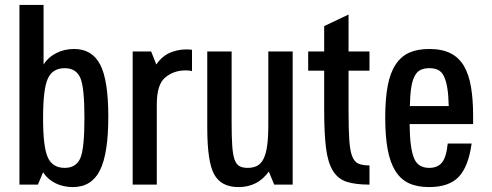

<svg xmlns="http://www.w3.org/2000/svg" viewBox="-20 -750 1998 780"><path d="M59 0V-730H157V-488Q175 -517 208 -534Q241 -551 281 -551Q354 -551 387 -487.5Q420 -424 420 -276Q420 -126 386 -58Q352 10 276 10Q237 10 205.5 -5.5Q174 -21 155 -50L134 0ZM155 -269Q155 -153 174 -111Q193 -68 243 -68Q290 -68 307 -109Q323 -148 323 -271Q323 -393 307 -432Q290 -473 243 -473Q193 -473 174 -430Q155 -388 155 -269Z M519 0V-541H594L615 -488Q640 -525 678.5 -539Q717 -553 760 -548V-461Q754 -463 747 -463.5Q740 -464 733 -464Q686 -464 651 -435Q617 -407 617 -326V0Z M921 -541V-251Q921 -193 923.5 -157Q926 -121 933 -101.5Q940 -82 953 -75Q966 -68 986 -68Q1009 -68 1025 -76.5Q1041 -85 1051 -105.5Q1061 -126 1065.5 -159.5Q1070 -193 1070 -243V-541H1169V0H1094L1072 -53Q1027 10 949 10Q878 10 850 -42Q822 -92 822 -232V-541Z M1232 -541H1297V-644L1396 -691V-541H1481V-463H1396V-297Q1396 -224 1399 -180.5Q1402 -137 1411 -114.5Q1420 -92 1436.5 -85Q1453 -78 1481 -78V0Q1424 0 1388.5 -11.5Q1353 -23 1332.5 -56Q1312 -89 1304.5 -148Q1297 -207 1297 -302V-463H1232Z M1724 -68Q1757 -68 1775 -89Q1793 -110 1799 -167H1896Q1883 -73 1843.5 -31.5Q1804 10 1723 10Q1675 10 1641.5 -5.5Q1608 -21 1586.5 -55Q1565 -89 1555 -142.5Q1545 -196 1545 -272Q1545 -348 1555 -401Q1565 -454 1587 -487.5Q1609 -521 1642.5 -536Q1676 -551 1724 -551Q1776 -551 1810.5 -533.5Q1845 -516 1865 -481.5Q1885 -447 1893.5 -396.5Q1902 -346 1902 -280V-246H1644Q1645 -145 1663 -105Q1679 -68 1724 -68ZM1724 -473Q1703 -473 1688.5 -466Q1674 -459 1664.5 -441Q1655 -423 1650.5 -393.5Q1646 -364 1645 -319H1803Q1802 -364 1797 -393.5Q1792 -423 1783 -441Q1774 -459 1759.5 -466Q1745 -473 1724 -473Z"/></svg>

Font: Medium
Style: Regular
Weight: 500
Designer: Fernando Haro
Foundry: deFharo
Version: Version 1.787